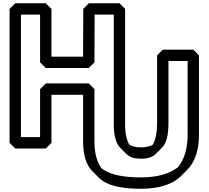

<svg xmlns="http://www.w3.org/2000/svg" viewBox="-20 -880 1285 1183"><path d="M562 -496 563 -790H681V-90C685 -31 698 8 722 32L757 67L758 68C780 90 810 98 849 98C889 98 919 89 941 67L976 32L977 31C1006 2 1018 -47 1018 -125V-504H1136V-50C1136 35 1116 101 1078 149C1024 192 947 213 849 213C742 213 660 198 606 158C577 118 562 65 562 -9V-331L527 -366H262L227 -331V-35H109V-790H227V-496L262 -461H527ZM492 -531H297V-825L262 -860H74L39 -825V0L74 35H262L297 0V-296H492V-9C492 77 511 137 551 177H552L587 213C640 266 729 283 849 283C959 283 1043 257 1097 203L1132 168C1181 119 1206 47 1206 -50V-539L1171 -574H983L948 -539V-125C948 -63 939 -19 921 12C903 22 878 28 849 28C820 28 797 23 777 12C763 -11 754 -45 751 -90V-825L716 -860H528L493 -825Z"/></svg>

Font: Hussar Press
Style: Bold
Weight: 700
Foundry: Cannot Into Space Fonts
Version: Version 1.43